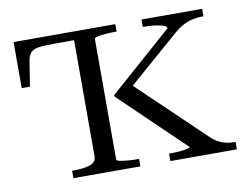

<svg xmlns="http://www.w3.org/2000/svg" viewBox="-62 -601 883 686"><g transform="rotate(-10 379.5 -258.0)"><path d="M240 -64V-516H395V-489H386Q371 -489 354 -487.5Q337 -486 325.5 -483.5Q314 -481 314 -477V-39Q314 -35 325.5 -32.5Q337 -30 354 -28.5Q371 -27 386 -27H395V0H152V-27H160Q194 -27 217 -34.5Q240 -42 240 -64ZM745 0H504V-27H508Q520 -27 537 -28Q554 -29 567.5 -32Q581 -35 581 -37L347 -262V-267L576 -469Q576 -476 564.5 -480Q553 -484 535.5 -486.5Q518 -489 499 -489H490V-516H710V-489H706Q688 -489 670 -485Q652 -481 634.5 -471.5Q617 -462 599 -446L398 -271L406 -300L655 -62Q668 -49 681.5 -41.5Q695 -34 709 -30.5Q723 -27 739 -27H745ZM268 -485H166Q131 -485 111 -482Q91 -479 82 -468.5Q73 -458 70 -438L56 -349H26V-516H268Z"/></g></svg>

Font: Roboto Serif 120pt Expanded Light
Style: Regular
Weight: 300
Width: 7
Designer: Greg Gazdowicz
Foundry: Commercial Type
Version: Version 1.008